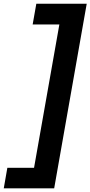

<svg xmlns="http://www.w3.org/2000/svg" viewBox="-38 -831 482 1024"><path d="M424.5 -811 251 173.3H-17.9L1.2 63.8H143.6L278.6 -700.6H136.2L155.7 -811Z"/></svg>

Font: DM Sans 9pt
Style: Italic
Weight: 400
Italic angle: -10°
Designer: Colophon Foundry, Jonny Pinhorn
Foundry: Colophon Foundry
Version: Version 4.004